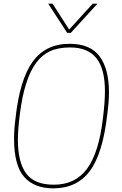

<svg xmlns="http://www.w3.org/2000/svg" viewBox="-20 -1026 670 1052"><path d="M514 -846ZM368 -846H348L244 -1006H268L359 -864L488 -1006H514ZM275 -14Q393 -14 457.5 -102Q522 -190 544 -378Q555 -467 555 -526Q555 -649 508 -707.5Q461 -766 364 -766Q299 -766 254.5 -745.5Q210 -725 179 -683Q113 -595 89 -402Q78 -316 78 -260Q78 -138 123 -76Q168 -14 275 -14ZM272 6Q168 6 112.5 -56.5Q57 -119 57 -266Q57 -317 65 -378Q88 -590 159 -688Q230 -786 361 -786Q475 -786 526 -717Q577 -648 577 -520Q577 -467 568 -402Q544 -186 473 -90Q402 6 272 6Z"/></svg>

Font: Tanohe Sans Thin
Style: Italic
Weight: 100
Designer: Village Type and Design LLC & Cristiano Sobral
Foundry: Cooper Hewitt Smithsonian Design Museum
Version: Version 1.00;September 29, 2021;FontCreator 13.0.0.2655 64-b